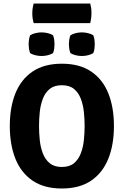

<svg xmlns="http://www.w3.org/2000/svg" viewBox="-20 -1062 706 1097"><path d="M203 -342Q203 -302.5 207.2 -261.5Q211.5 -220.5 224.8 -185.8Q238 -151 264 -129.5Q290 -108 333.5 -108Q377 -108 402.8 -129.5Q428.5 -151 441.8 -185.8Q455 -220.5 459.2 -261.5Q463.5 -302.5 463.5 -342Q463.5 -381.5 459.2 -422.2Q455 -463 441.8 -497.8Q428.5 -532.5 402.8 -553.8Q377 -575 333.5 -575Q290 -575 264 -553.8Q238 -532.5 224.8 -497.8Q211.5 -463 207.2 -422.2Q203 -381.5 203 -342ZM36 -342Q36 -449 68.2 -529Q100.5 -609 166.5 -653.5Q232.5 -698 333.5 -698Q435 -698 501 -653.2Q567 -608.5 599 -528.5Q631 -448.5 631 -342Q631 -234.5 598.5 -154.2Q566 -74 500.2 -29.5Q434.5 15 333.5 15Q232 15 166 -30Q100 -75 68 -155.2Q36 -235.5 36 -342ZM447.5 -742Q431 -742 413.2 -746.2Q395.5 -750.5 382.5 -758.5Q377.5 -770.5 375.5 -785.2Q373.5 -800 373.5 -809.5Q373.5 -819.5 375.5 -834Q377.5 -848.5 382.5 -860.5Q395.5 -868.5 413.2 -872.8Q431 -877 447.5 -877Q464.5 -877 482.2 -872.8Q500 -868.5 513 -860.5Q518 -848.5 519.8 -834Q521.5 -819.5 521.5 -809.5Q521.5 -800 519.8 -785.2Q518 -770.5 513 -758.5Q500 -750.5 482.2 -746.2Q464.5 -742 447.5 -742ZM217.5 -742Q201 -742 183 -746.2Q165 -750.5 152 -758.5Q147.5 -770.5 145.5 -785.2Q143.5 -800 143.5 -809.5Q143.5 -819.5 145.5 -834Q147.5 -848.5 152 -860.5Q165 -868.5 183 -872.8Q201 -877 217.5 -877Q234.5 -877 252.2 -872.8Q270 -868.5 283 -860.5Q288 -848.5 289.8 -834Q291.5 -819.5 291.5 -809.5Q291.5 -800 289.8 -785.2Q288 -770.5 283 -758.5Q270 -750.5 252.2 -746.2Q234.5 -742 217.5 -742ZM172.5 -930Q164.5 -956.5 164.5 -986Q164.5 -1014 172.5 -1042H495.5Q499.5 -1026.5 501 -1015.5Q502.5 -1004.5 502.5 -987.5Q502.5 -958 495.5 -930Z"/></svg>

Font: Signika
Style: Bold
Weight: 700
Designer: Anna Giedry
Foundry: Anna Giedry
Version: Version 2.001